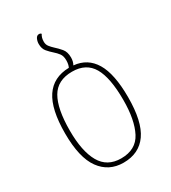

<svg xmlns="http://www.w3.org/2000/svg" viewBox="-190 -867 866 974"><g transform="rotate(-30 243.5 -380.0)"><path d="M268 -545Q347 -538 387.5 -470.5Q428 -403 428 -267Q428 -124 381 -57Q334 10 243 10Q157 10 108 -57.5Q59 -125 59 -267Q59 -408 104.5 -476Q150 -544 242 -546Q250 -562 250 -586Q250 -611 239 -625.5Q228 -640 214 -652Q198 -666 184 -682.5Q170 -699 170 -727Q170 -742 176.5 -756Q183 -770 196 -770Q205 -770 209 -764Q198 -748 198 -724Q198 -707 207.5 -695Q217 -683 229 -672Q246 -657 262 -638Q278 -619 278 -586Q278 -563 268 -545ZM243 -15Q330 -15 365 -82.5Q400 -150 400 -267Q400 -397 364 -459Q328 -521 246 -521Q160 -521 123.5 -458Q87 -395 87 -267Q87 -146 124.5 -80.5Q162 -15 243 -15Z"/></g></svg>

Font: Noto Serif Georgian SemiCondensed Thin
Style: Regular
Weight: 100
Width: 4
Designer: Monotype Design Team, Akaki Razmadze
Foundry: Google LLC
Version: Version 2.003; ttfautohint (v1.8.4.7-5d5b)